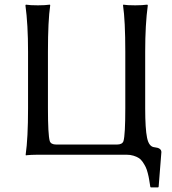

<svg xmlns="http://www.w3.org/2000/svg" viewBox="-20 -668 742 829"><path d="M606.9 -200.2Q606.9 -111.8 615 -73Q623 -34.2 647 -32.2Q676.8 -29.3 676.8 -11.2L665 138.2L663.1 141.1H630.9L628.9 138.2L624 107.4Q622.1 95.2 617.9 79.1Q613.8 63 608.9 53Q604 43 596.4 31.7Q588.9 20.5 579.3 14.4Q569.8 8.3 556.2 4.2Q542.5 0 525.9 0H144Q128.9 0 115.7 0.7Q102.5 1.5 97.2 2L91.8 2.9L90.8 0Q101.1 -71.3 101.1 -200.2V-444.8Q101.1 -563 89.8 -645L91.8 -647.9Q109.9 -645 144 -645Q159.7 -645 172.6 -645.8Q185.5 -646.5 190.4 -647.5L195.8 -647.9L196.8 -645Q187 -578.6 187 -444.8V-200.2Q187 -86.4 194.8 -59.1Q199.7 -43.9 223.1 -43.9H484.9Q508.3 -43.9 513.2 -59.1Q521 -86.4 521 -200.2V-444.8Q521 -578.6 511.2 -645L512.2 -647.9Q528.8 -645 564 -645Q579.1 -645 592.3 -645.8Q605.5 -646.5 610.8 -647.5L616.2 -647.9L618.2 -645Q606.9 -563 606.9 -444.8Z"/></svg>

Font: Linux Biolinum G
Style: Regular
Weight: 400
Designer: Philipp H. Poll
Foundry: Philipp H. Poll
Version: Version 1.1.0 ; ttfautohint (v1.6)